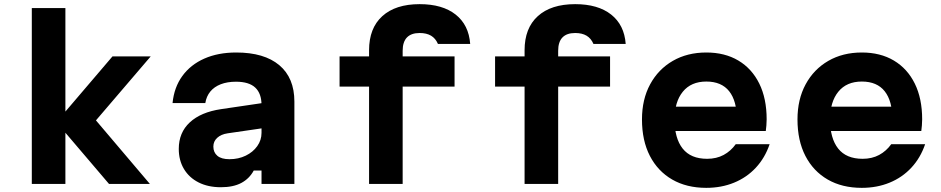

<svg xmlns="http://www.w3.org/2000/svg" viewBox="-20 -887 4540 926"><path d="M505.7 0 251.9 -297.9 522.4 -614.9H706.8L442.8 -306.4L702.8 0ZM133.4 0V-848H295.4V0Z M1251.8 -390.9V-269.3L1077.9 -244Q1046 -239.3 1027.5 -222.2Q1009 -205.2 1009 -180.1Q1009 -151.8 1028.5 -135.5Q1047.9 -119.2 1086.5 -119.2Q1130.3 -119.2 1165.2 -136.3Q1200.2 -153.3 1220.7 -182.2Q1241.3 -211 1241.3 -246.4V-380Q1241.3 -436.3 1211 -464.6Q1180.8 -492.9 1118 -492.9Q1076.4 -492.9 1044.7 -480.7Q1013.1 -468.4 994.3 -445.5Q975.5 -422.6 970.2 -390H812.2Q819.7 -465.9 859.4 -520.5Q899.1 -575.1 965.6 -604.5Q1032.1 -633.8 1119 -633.8Q1254.4 -633.8 1327.1 -572.6Q1399.8 -511.4 1399.8 -396.9V0H1241.3V-64.5H1203.8Q1182.5 -25.2 1143.7 -4.6Q1104.9 16 1045.1 16Q983.7 16 937.9 -7.1Q892.2 -30.2 867.2 -72Q842.2 -113.7 842.2 -168.9Q842.2 -247.4 895.3 -296.7Q948.4 -346.1 1046.1 -360.6Z M1922 0H1760V-469.3H1617.7V-614.9H1760V-644.6Q1760 -751.3 1823.8 -809.1Q1887.6 -867 2003.9 -867Q2113.8 -867 2177.4 -816.9Q2240.9 -766.8 2247.7 -675.1H2092.2Q2080.6 -702 2058.9 -714.9Q2037.3 -727.8 2003.9 -727.8Q1963.4 -727.8 1942.7 -706.4Q1922 -684.9 1922 -642.1V-614.9H2172.3V-469.3H1922Z M2672 0H2510V-469.3H2367.7V-614.9H2510V-644.6Q2510 -751.3 2573.8 -809.1Q2637.6 -867 2753.9 -867Q2863.8 -867 2927.4 -816.9Q2990.9 -766.8 2997.7 -675.1H2842.2Q2830.6 -702 2808.9 -714.9Q2787.3 -727.8 2753.9 -727.8Q2713.4 -727.8 2692.7 -706.4Q2672 -684.9 2672 -642.1V-614.9H2922.3V-469.3H2672Z M3207.3 -372.4H3583.5L3533.9 -310.9Q3533.9 -400.1 3496.8 -446.9Q3459.8 -493.7 3386.5 -493.7Q3312.9 -493.7 3273.1 -444.6Q3233.3 -395.6 3233.3 -310.9Q3233.3 -220.1 3272.3 -170.6Q3311.4 -121.1 3390.5 -121.1Q3435.4 -121.1 3470 -139.7Q3504.5 -158.3 3528.3 -191.4H3691.8Q3669.3 -125.5 3625.4 -78.3Q3581.4 -31 3520.3 -6Q3459.3 19 3386.1 19Q3291.6 19 3222 -21.1Q3152.4 -61.3 3114.3 -135.1Q3076.2 -209 3076.2 -310.9Q3076.2 -407.9 3115.6 -480.4Q3154.9 -552.9 3224.7 -593.3Q3294.6 -633.8 3386.5 -633.8Q3475.7 -633.8 3541 -595Q3606.3 -556.1 3641.9 -484Q3677.5 -411.9 3677.5 -311.5Q3677.5 -296.7 3676.2 -281.8Q3675 -266.8 3673.3 -255.1H3207.3Z M3957.3 -372.4H4333.5L4283.9 -310.9Q4283.9 -400.1 4246.8 -446.9Q4209.8 -493.7 4136.5 -493.7Q4062.9 -493.7 4023.1 -444.6Q3983.3 -395.6 3983.3 -310.9Q3983.3 -220.1 4022.3 -170.6Q4061.4 -121.1 4140.5 -121.1Q4185.4 -121.1 4220 -139.7Q4254.5 -158.3 4278.3 -191.4H4441.8Q4419.3 -125.5 4375.4 -78.3Q4331.4 -31 4270.3 -6Q4209.3 19 4136.1 19Q4041.6 19 3972 -21.1Q3902.4 -61.3 3864.3 -135.1Q3826.2 -209 3826.2 -310.9Q3826.2 -407.9 3865.6 -480.4Q3904.9 -552.9 3974.7 -593.3Q4044.6 -633.8 4136.5 -633.8Q4225.7 -633.8 4291 -595Q4356.3 -556.1 4391.9 -484Q4427.5 -411.9 4427.5 -311.5Q4427.5 -296.7 4426.2 -281.8Q4425 -266.8 4423.3 -255.1H3957.3Z"/></svg>

Font: Martian Mono SemiExpanded
Style: Regular
Weight: 400
Width: 6
Monospace: yes
Designer: Roman Shamin
Foundry: Evil Martians
Version: Version 1.000